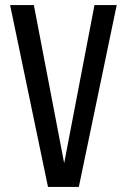

<svg xmlns="http://www.w3.org/2000/svg" viewBox="-20 -740 502 760"><path d="M170 0 20 -720H114L239 -68H229L354 -720H442L292 0Z"/></svg>

Font: Instrument Sans Condensed Medium
Style: Regular
Weight: 500
Width: 3
Designer: Rodrigo Fuenzalida
Foundry: fragTYPE
Version: Version 1.000;gftools[0.9.28]